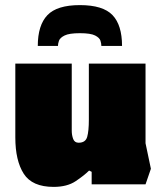

<svg xmlns="http://www.w3.org/2000/svg" viewBox="-20 -722 641 752"><path d="M190 10Q106 10 73 -41.5Q40 -93 40 -184V-473H261V-210Q261 -193 266.5 -178Q272 -163 288 -163Q315 -163 321.5 -186Q328 -209 328 -253V-473H550V-161L571 -61L550 0H339V-49L329 -54Q310 -35 276.5 -12.5Q243 10 190 10ZM293 -702Q203 -702 165.5 -662.5Q128 -623 128 -542H207Q207 -551 211 -562.5Q215 -574 233 -583Q251 -592 293 -592Q335 -592 352.5 -583Q370 -574 373.5 -562.5Q377 -551 377 -542H458Q458 -624 420.5 -663Q383 -702 293 -702Z"/></svg>

Font: Rowdies
Style: Bold
Weight: 700
Designer: Jaikishan Patel
Version: Version 1.000; ttfautohint (v1.8.3)